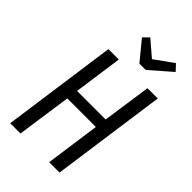

<svg xmlns="http://www.w3.org/2000/svg" viewBox="-266 -993 1084 1084"><g transform="rotate(45 275.5 -451.0)"><path d="M463.9 -901.9 498 -865.2 370.1 -753.9H319.8L225.1 -869.1L258.8 -901.9L352.1 -821.8ZM124 0H42L138.2 -688H221.2L180.2 -396H408.2L450.2 -688H532.2L436 0H353L398.9 -327.1H170.9Z"/></g></svg>

Font: Fira Sans Compressed Book
Style: Italic
Weight: 350
Width: 3
Italic angle: -8°
Designer: Carrois Corporate & Edenspiekermann AG
Foundry: Carrois Corporate GbR & Edenspiekermann AG
Version: Version 4.203;PS 004.203;hotconv 1.0.88;makeotf.lib2.5.64775